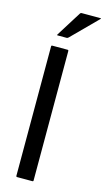

<svg xmlns="http://www.w3.org/2000/svg" viewBox="-140 -978 563 1023"><g transform="rotate(15 141.0 -466.5)"><path d="M69 -725H154Q159 -725 159 -720V-5Q159 0 154 0H69Q64 0 64 -5V-720Q64 -725 69 -725ZM82.5 -785Q77.5 -785 80.5 -790L167 -928Q170 -933 175 -933H280Q285 -933 280 -928L142.5 -790Q137.5 -785 132.5 -785Z"/></g></svg>

Font: MFEK Sans
Style: Regular
Weight: 400
Designer: Owen Earl
Foundry: indestructible type*
Version: Version 0.001; ttfautohint (v1.8.4.7-5d5b)